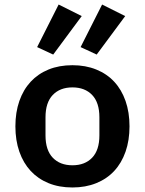

<svg xmlns="http://www.w3.org/2000/svg" viewBox="-20 -816 640 848"><path d="M215 -575 144 -608 239 -796 341 -745ZM407 -575 336 -608 431 -796 533 -745ZM300 12Q241 12 194.5 -7Q148 -26 115.5 -61Q83 -96 65.5 -146Q48 -196 48 -258Q48 -320 65.5 -370Q83 -420 115.5 -455Q148 -490 194.5 -509Q241 -528 300 -528Q358 -528 405 -509Q452 -490 484.5 -455Q517 -420 534.5 -370Q552 -320 552 -258Q552 -196 534.5 -146Q517 -96 484.5 -61Q452 -26 405 -7Q358 12 300 12ZM300 -86Q355 -86 387 -119.5Q419 -153 419 -218V-298Q419 -363 387 -396.5Q355 -430 300 -430Q245 -430 213 -396.5Q181 -363 181 -298V-218Q181 -153 213 -119.5Q245 -86 300 -86Z"/></svg>

Font: IBM Plex Mono SemiBold
Style: Regular
Weight: 600
Monospace: yes
Designer: Mike Abbink, Paul van der Laan, Pieter van Rosmalen
Foundry: Bold Monday
Version: Version 2.3